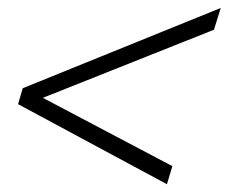

<svg xmlns="http://www.w3.org/2000/svg" viewBox="-20 -472 588 494"><path d="M74.5 -214 78.5 -226.5 423.5 -44.5 409.5 2 26.5 -204 38.5 -245 548 -451.5 530.5 -395.5Z"/></svg>

Font: Newsreader 16pt 16pt
Style: Italic
Weight: 400
Italic angle: -17°
Version: Version 1.003